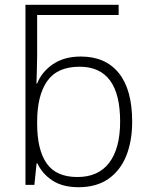

<svg xmlns="http://www.w3.org/2000/svg" viewBox="-20 -780 635 810"><path d="M311.5 9.8Q243.7 9.8 200.7 -18.8Q157.7 -47.4 138.2 -90.3H134.3L125 0H87.4V-759.8H480.5V-716.8H136.7V-543.9Q136.7 -516.1 135.5 -482.9Q134.3 -449.7 133.8 -427.7H136.7Q155.8 -476.6 203.1 -509Q250.5 -541.5 321.3 -541.5Q424.8 -541.5 481.2 -471.7Q537.6 -401.9 537.6 -267.1Q537.6 -184.6 512.5 -122.3Q487.3 -60.1 437 -25.1Q386.7 9.8 311.5 9.8ZM306.6 -33.2Q395.5 -33.2 441.2 -94Q486.8 -154.8 486.8 -267.1Q486.8 -498.5 315.9 -498.5Q221.7 -498.5 179.2 -438Q136.7 -377.4 136.7 -266.1V-258.3Q136.7 -148.4 176.8 -90.8Q216.8 -33.2 306.6 -33.2Z"/></svg>

Font: Open Sans Light
Style: Regular
Weight: 300
Designer: Monotype Design Team
Foundry: Monotype Imaging Inc.
Version: Version 3.000; ttfautohint (v1.8.4)